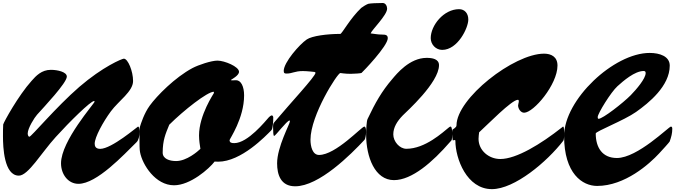

<svg xmlns="http://www.w3.org/2000/svg" viewBox="-20 -1197 4544 1292"><path d="M390.6 -98.1C390.6 -23.9 438.5 40 507.8 40C631.8 40 812 -154.8 898.9 -240.2C913.1 -254.4 918.9 -281.2 918.9 -310.5C918.9 -319.8 918 -345.2 908.7 -345.2C905.3 -345.2 731.4 -195.3 654.3 -195.3C622.6 -195.3 617.2 -214.4 617.2 -230C617.2 -273.9 673.8 -377 726.1 -447.8C778.3 -518.6 875.5 -581.5 875.5 -651.9C875.5 -717.8 840.8 -802.2 813.5 -802.2C801.3 -802.2 671.9 -748.5 513.7 -612.3C356.4 -476.1 190.9 -276.9 177.7 -276.9C170.4 -276.9 166.5 -289.6 166.5 -298.8C166.5 -334 212.4 -406.7 229.5 -425.3C275.4 -476.6 429.7 -639.2 429.7 -681.6C429.7 -712.9 367.7 -727.1 322.3 -727.1C259.8 -727.1 222.2 -686.5 192.9 -653.3C102.5 -552.7 5.9 -376.5 1.5 -359.4C0 -354 0 -290 0 -280.3C0 -207.5 6.8 -15.1 106.9 -15.1C169.9 -15.1 257.8 -168 355 -274.9C447.3 -377 589.8 -517.1 612.8 -517.1C614.3 -517.1 616.7 -515.1 616.7 -513.2C616.7 -502 390.6 -249 390.6 -98.1Z M1165 -113.3C1120.1 -113.3 1074.7 -128.4 1074.7 -169.9C1075.2 -254.4 1093.3 -294.9 1119.1 -357.9C1216.8 -455.1 1375.5 -579.6 1418.5 -579.6C1419.4 -579.6 1419.4 -574.2 1419.4 -570.8C1419.4 -568.8 1319.3 -423.3 1319.3 -285.6C1319.3 -250.5 1325.2 -218.3 1328.6 -195.3C1310.1 -177.7 1236.3 -113.3 1165 -113.3ZM922.4 -172.9C938.5 -87.4 1026.4 49.8 1150.9 49.8C1261.7 49.8 1387.7 -62 1424.3 -109.9C1431.2 -109.4 1440.4 -108.9 1447.8 -108.9C1603.5 -108.9 1768.1 -282.2 1806.2 -320.8C1816.4 -331.1 1818.8 -382.8 1818.8 -406.2C1818.8 -413.1 1814.5 -420.4 1809.6 -420.4C1802.7 -420.4 1793.9 -412.6 1789.6 -408.2C1766.1 -382.3 1647.5 -233.9 1556.6 -233.9C1539.6 -233.9 1524.9 -235.8 1524.9 -254.4C1524.9 -261.7 1622.6 -400.4 1622.6 -555.2C1622.6 -615.7 1601.1 -657.2 1568.8 -657.2C1559.6 -657.2 1546.4 -656.2 1540.5 -656.2C1537.1 -656.2 1534.2 -657.2 1534.2 -659.2C1534.2 -661.6 1588.4 -687 1588.4 -713.9C1588.4 -749 1490.2 -789.1 1443.4 -789.1C1401.9 -789.1 1316.4 -760.7 1274.9 -738.8C1157.7 -676.3 1035.6 -552.7 987.3 -485.8C950.2 -434.6 928.7 -367.2 920.4 -340.3C919.9 -339.4 918.5 -304.2 918.5 -265.6C918.5 -228.5 918.9 -189 922.4 -172.9Z M1824.7 -282.2C1833.5 -282.2 1911.1 -386.2 1928.2 -386.2C1930.7 -386.2 1930.7 -382.8 1930.7 -379.4C1930.7 -363.8 1844.7 -208 1844.7 -98.1C1844.7 -21.5 1869.1 56.6 1966.3 56.6C2127.4 56.6 2340.8 -157.2 2433.1 -256.3C2437 -260.7 2443.4 -286.1 2443.4 -307.6C2443.4 -325.2 2441.9 -345.2 2431.6 -345.2C2413.6 -345.2 2239.7 -154.3 2127 -154.3C2082.5 -154.3 2069.3 -212.4 2069.3 -256.8C2069.8 -422.9 2251.5 -705.6 2270 -705.6C2273.9 -705.6 2300.3 -700.2 2339.8 -700.2C2363.8 -700.2 2409.2 -703.6 2412.6 -706.1C2421.9 -713.9 2589.4 -887.2 2589.4 -939.9C2589.4 -960.9 2575.7 -964.4 2550.3 -964.4C2520.5 -964.4 2503.4 -969.2 2474.1 -972.2C2481 -995.1 2585 -1094.7 2585 -1138.7C2585 -1155.8 2574.7 -1176.8 2555.7 -1176.8C2518.1 -1176.8 2472.7 -1174.8 2458.5 -1171.4C2448.2 -1168.5 2417.5 -1149.9 2411.1 -1144C2335.9 -1073.2 2280.8 -968.8 2270 -968.8C2181.2 -968.8 2080.1 -955.6 2044.4 -931.6C1994.6 -897.9 1889.2 -776.9 1889.2 -719.7C1889.2 -702.6 1897.9 -702.1 1909.2 -702.1C1946.8 -702.1 1962.9 -718.8 2018.1 -718.8C2048.8 -718.8 2093.8 -712.9 2096.2 -712.9C2098.6 -712.9 2103 -709.5 2103 -707C2103 -683.1 1931.2 -500 1825.2 -373.5C1818.8 -365.7 1817.4 -358.4 1817.4 -349.6C1817.4 -344.2 1817.9 -338.4 1817.9 -331.5C1817.9 -316.9 1818.4 -282.2 1824.7 -282.2Z M2878.4 -940.4C2878.4 -897.9 2912.6 -861.3 2955.6 -861.3C3060.1 -861.3 3131.3 -1009.3 3131.3 -1065.4C3131.3 -1107.9 3106 -1135.3 3069.3 -1135.3C2965.3 -1135.3 2878.4 -1025.4 2878.4 -940.4ZM2443.8 -291C2443.8 -140.6 2502.9 15.1 2630.9 15.1C2752 15.1 2890.6 -106 3008.3 -241.7C3012.7 -247.6 3017.6 -250.5 3020 -256.3C3021.5 -260.3 3022.9 -278.8 3022.9 -297.9C3022.9 -320.8 3020.5 -345.2 3012.2 -345.2C3009.3 -345.2 3005.9 -343.3 3002.9 -341.3C2959 -306.2 2841.3 -195.8 2714.4 -195.8C2668.5 -195.8 2626.5 -245.1 2626.5 -292.5C2626.5 -339.8 2652.3 -381.3 2690.9 -420.9C2714.4 -444.8 2934.1 -640.6 2934.1 -758.3C2934.1 -800.3 2889.2 -807.6 2851.1 -807.6C2735.8 -807.6 2648.9 -699.7 2619.6 -665C2548.8 -582.5 2505.9 -506.8 2453.1 -395.5C2446.8 -381.3 2443.8 -328.1 2443.8 -291Z M3039.6 -254.9C3043 -254.9 3044.4 -253.4 3044.4 -249.5C3044.4 -130.4 3120.6 75.7 3290 75.7C3442.9 75.7 3660.6 -107.9 3770.5 -250C3775.9 -256.8 3776.4 -282.2 3776.4 -300.8C3776.4 -311 3776.4 -345.2 3769.5 -345.2C3767.1 -345.2 3764.2 -341.8 3761.7 -339.8C3619.1 -227.1 3454.6 -127 3346.7 -127C3268.6 -127 3200.2 -185.1 3200.2 -262.7C3200.2 -280.3 3202.6 -289.6 3204.1 -306.6C3260.3 -357.4 3423.3 -525.4 3464.8 -525.4C3469.7 -525.4 3471.2 -522 3471.2 -516.6C3471.2 -505.9 3466.3 -495.1 3466.3 -487.8C3466.3 -464.8 3484.4 -438.5 3506.8 -438.5C3570.8 -438.5 3731.4 -627.9 3731.4 -755.9C3731.4 -815.4 3688.5 -835.9 3641.1 -835.9C3437.5 -835.9 3052.2 -534.7 3051.8 -353C3051.8 -337.9 3024.9 -326.7 3024.4 -323.7C3022.9 -313 3022.5 -306.2 3022.5 -298.3C3022.5 -290 3024.9 -252 3027.8 -252C3029.3 -252 3035.2 -254.9 3039.6 -254.9Z M4007.8 -397.5C4002.9 -397.5 4002 -404.3 4002 -409.2C4002 -433.1 4091.8 -578.1 4134.8 -616.7C4174.8 -652.8 4251 -719.2 4311.5 -719.2C4321.3 -719.2 4324.7 -714.4 4324.7 -705.1C4324.7 -668.5 4263.2 -596.2 4224.1 -556.2C4172.9 -504.4 4036.1 -397.5 4007.8 -397.5ZM3775.9 -282.2C3775.9 -27.8 3899.9 54.2 3998 54.2C4186 54.2 4350.6 -94.7 4415 -164.1C4437 -187.5 4483.9 -239.3 4486.3 -244.6C4497.6 -276.4 4503.9 -300.3 4503.9 -330.1C4503.9 -339.4 4501.5 -345.2 4494.6 -345.2C4481 -345.2 4270 -133.8 4131.3 -133.8C4032.7 -133.8 3988.8 -204.6 3988.8 -298.8C3988.8 -313.5 4178.7 -386.2 4259.8 -443.4C4346.2 -504.4 4486.8 -618.2 4486.8 -755.4C4486.8 -817.9 4419.9 -840.8 4351.6 -840.8C4109.9 -840.8 3775.9 -525.9 3775.9 -282.2Z"/></svg>

Font: Bodega Script
Style: Medium
Weight: 500
Italic angle: 39.7°
Version: Version 001.000